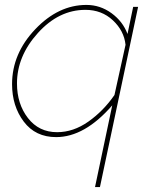

<svg xmlns="http://www.w3.org/2000/svg" viewBox="-20 -547 616 780"><path d="M436 -119Q324 10 208 10Q124 10 76.5 -53Q29 -116 29 -205Q29 -329 123 -428Q217 -527 331 -527Q387 -527 433 -493.5Q479 -460 498 -409L521 -519H541L386 213H366ZM445 -161 490 -365Q484 -422 438.5 -464.5Q393 -507 327 -507Q219 -507 134 -413Q49 -319 49 -208Q49 -125 93.5 -67.5Q138 -10 212 -10Q278 -10 339 -53Q400 -96 445 -161Z"/></svg>

Font: Raleway-v4020 Thin
Style: Italic
Weight: 250
Italic angle: -12°
Designer: Matt McInerney, Pablo Impallari, Rodrigo Fuenzalida
Foundry: Matt McInerney, Pablo Impallari, Rodrigo Fuenzalida
Version: Version 4.020;PS 004.020;hotconv 1.0.88;makeotf.lib2.5.64775